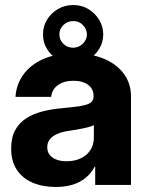

<svg xmlns="http://www.w3.org/2000/svg" viewBox="-20 -736 581 764"><path d="M201.8 8Q150.2 8 110.3 -8.9Q70.3 -25.8 47.4 -59.7Q24.4 -93.7 24.4 -144.9Q24.4 -188.8 40.4 -218.1Q56.4 -247.4 84.3 -265.3Q112.2 -283.2 148.6 -292.5Q185.1 -301.9 225.4 -305.3Q272.4 -309.8 300.2 -314.2Q328.1 -318.7 340.2 -327.1Q352.3 -335.4 352.3 -351.8V-354.1Q352.3 -382 330.8 -398.3Q309.3 -414.6 272.1 -414.6Q234.8 -414.6 210.7 -397.5Q186.7 -380.3 183.6 -350.6H41.6Q44.6 -398.8 72.1 -437.9Q99.5 -477 150.3 -500.2Q201.1 -523.4 273.8 -523.4Q344.1 -523.4 395.2 -501.5Q446.3 -479.5 473.7 -441.1Q501.2 -402.7 501.2 -353.5V0H358.8V-72.7H356.8Q342.9 -46.8 321.3 -28.8Q299.7 -10.8 269.9 -1.4Q240.1 8 201.8 8ZM244.5 -94.3Q277.4 -94.3 302 -106.3Q326.6 -118.3 340 -139.4Q353.5 -160.4 353.5 -187.7V-238.1Q341 -231.6 314.2 -225.9Q287.3 -220.1 253.1 -215.2Q229.2 -211.9 209.9 -204Q190.6 -196.1 179.3 -182.9Q168 -169.6 168 -150Q168.2 -123.8 189 -109.1Q209.9 -94.3 244.5 -94.3ZM271.5 -484Q238 -484 210.5 -499.4Q183.1 -514.8 167 -541Q150.9 -567.1 151.2 -599Q150.9 -631 167 -657.4Q183.1 -683.9 210.5 -700Q238 -716 271.5 -716Q304.5 -716 331.3 -700Q358.2 -683.9 374.4 -657.4Q390.6 -631 390.8 -599Q390.6 -567.1 374.4 -541Q358.2 -514.8 331.3 -499.4Q304.5 -484 271.5 -484ZM271.5 -546.1Q294.1 -546.6 309.8 -562.3Q325.5 -578 326 -599Q325.5 -620.1 309.8 -636.4Q294.1 -652.6 271.5 -652.1Q247.9 -652.1 231.9 -636.1Q215.9 -620.1 216.4 -599Q215.9 -578 231.9 -562Q247.9 -546 271.5 -546.1Z"/></svg>

Font: Inter Display V
Style: Regular
Weight: 400
Designer: Rasmus Andersson
Foundry: rsms
Version: Version 3.015;git-src